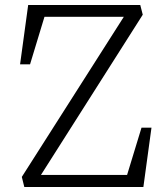

<svg xmlns="http://www.w3.org/2000/svg" viewBox="-20 -750 660 770"><path d="M67.5 -40.5 480 -688 494 -682.5H136.5L163.5 -699.5L100.5 -492H60.5L93 -730H542.5L552.5 -691L130 -26L123 -48.5H511.5L484.5 -31.5L547.5 -238H587.5L555 0H77.5Z"/></svg>

Font: Monaspace Xenon Var ExtraLight
Style: Regular
Weight: 200
Designer: Riley Cran and the Lettermatic Team
Version: Version 1.200 (Monaspace Xenon Var)